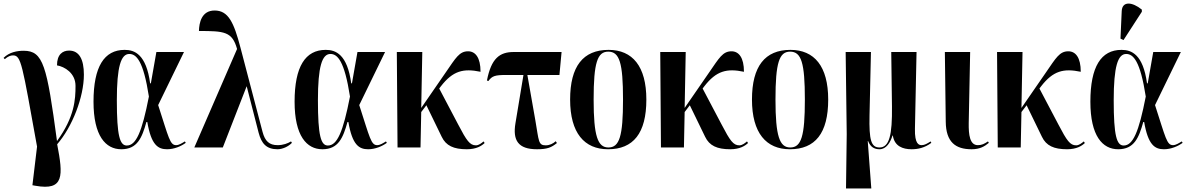

<svg xmlns="http://www.w3.org/2000/svg" viewBox="-29 -828 6671 1078"><path d="M170 215C332 244 326 159 292 -18C377 -116 442 -283 442 -409C442 -496 415 -544 359 -544C323 -544 291 -523 291 -461C333 -454 395 -418 395 -346C395 -270 390 -172 291 -36C234 -460 214 -543 104 -543C67 -543 23 -535 -9 -503L-2 -496C16 -512 31 -517 44 -517C90 -517 95 -470 179 -5L153 212Z M652 10C742 10 768 -54 793 -143H798C820 -14 858 10 909 10C949 10 988 -7 1014 -26L1009 -34C994 -25 976 -13 960 -13C925 -13 919 -53 859 -238L1004 -536H849L818 -360H814C792 -523 727 -548 671 -548C556 -548 496 -454 496 -257C496 -65 564 10 652 10ZM683 -11C644 -11 627 -64 627 -265C627 -454 650 -525 697 -525C737 -525 776 -486 807 -286C768 -86 735 -11 683 -11Z M1062 0H1222L1356 -344L1423 -83C1439 -22 1467 10 1529 10C1557 10 1590 -5 1610 -26L1605 -34C1587 -23 1561 -13 1530 -13C1483 -13 1459 -35 1445 -88L1321 -561C1284 -702 1253 -769 1176 -769C1102 -769 1089 -699 1088 -654C1230 -654 1275 -651 1302 -553Z M1781 10C1871 10 1897 -54 1922 -143H1927C1949 -14 1987 10 2038 10C2078 10 2117 -7 2143 -26L2138 -34C2123 -25 2105 -13 2089 -13C2054 -13 2048 -53 1988 -238L2133 -536H1978L1947 -360H1943C1921 -523 1856 -548 1800 -548C1685 -548 1625 -454 1625 -257C1625 -65 1693 10 1781 10ZM1812 -11C1773 -11 1756 -64 1756 -265C1756 -454 1779 -525 1826 -525C1866 -525 1905 -486 1936 -286C1897 -86 1864 -11 1812 -11Z M2203 0H2332L2336 -199L2365 -237L2451 -60C2475 -10 2518 10 2592 10C2646 10 2675 -9 2692 -25L2686 -34C2675 -25 2660 -12 2643 -12C2609 -12 2591 -38 2544 -128L2437 -331L2446 -343C2514 -431 2573 -445 2669 -425C2669 -505 2640 -540 2599 -540C2550 -540 2530 -503 2474 -422L2336 -222L2342 -536H2199Z M2986 10C3044 10 3067 0 3098 -25L3091 -35C3077 -22 3057 -12 3035 -12C2993 -12 2997 -35 2977 -151L2932 -407H3112L3124 -536H2855C2776 -536 2729 -500 2705 -376L2713 -373C2734 -402 2751 -407 2813 -407H2910L2865 -136C2849 -40 2880 10 2986 10Z M3385 10C3527 10 3600 -80 3600 -269C3600 -456 3522 -548 3388 -548C3245 -548 3172 -456 3172 -269C3172 -81 3252 10 3385 10ZM3387 0C3327 0 3304 -63 3304 -269C3304 -476 3325 -538 3386 -538C3449 -538 3469 -476 3469 -269C3469 -63 3449 0 3387 0Z M3682 0H3811L3815 -199L3844 -237L3930 -60C3954 -10 3997 10 4071 10C4125 10 4154 -9 4171 -25L4165 -34C4154 -25 4139 -12 4122 -12C4088 -12 4070 -38 4023 -128L3916 -331L3925 -343C3993 -431 4052 -445 4148 -425C4148 -505 4119 -540 4078 -540C4029 -540 4009 -503 3953 -422L3815 -222L3821 -536H3678Z M4406 10C4548 10 4621 -80 4621 -269C4621 -456 4543 -548 4409 -548C4266 -548 4193 -456 4193 -269C4193 -81 4273 10 4406 10ZM4408 0C4348 0 4325 -63 4325 -269C4325 -476 4346 -538 4407 -538C4470 -538 4490 -476 4490 -269C4490 -63 4470 0 4408 0Z M4721 230H4863L4843 -36H4845C4858 -2 4881 10 4909 10C4947 10 4970 -28 4982 -67H4984C4993 -7 5040 10 5089 10C5125 10 5163 2 5200 -26L5196 -34C5177 -22 5162 -13 5146 -13C5131 -13 5106 -18 5108 -105L5117 -536H4975L4979 -230C4981 -70 4964 0 4909 0C4862 0 4850 -41 4853 -180L4861 -536H4719L4725 -75Z M5426 10C5473 10 5499 -6 5523 -26L5518 -34C5497 -20 5483 -13 5461 -13C5416 -13 5409 -71 5410 -137L5418 -536H5276L5281 -145C5282 -30 5336 10 5426 10Z M5573 0H5702L5706 -199L5735 -237L5821 -60C5845 -10 5888 10 5962 10C6016 10 6045 -9 6062 -25L6056 -34C6045 -25 6030 -12 6013 -12C5979 -12 5961 -38 5914 -128L5807 -331L5816 -343C5884 -431 5943 -445 6039 -425C6039 -505 6010 -540 5969 -540C5920 -540 5900 -503 5844 -422L5706 -222L5712 -536H5569Z M6279 -603 6382 -762V-774C6328 -818 6272 -823 6269 -766L6262 -611ZM6249 10C6339 10 6365 -54 6390 -143H6395C6417 -14 6455 10 6506 10C6546 10 6585 -7 6611 -26L6606 -34C6591 -25 6573 -13 6557 -13C6522 -13 6516 -53 6456 -238L6601 -536H6446L6415 -360H6411C6389 -523 6324 -548 6268 -548C6153 -548 6093 -454 6093 -257C6093 -65 6161 10 6249 10ZM6280 -11C6241 -11 6224 -64 6224 -265C6224 -454 6247 -525 6294 -525C6334 -525 6373 -486 6404 -286C6365 -86 6332 -11 6280 -11Z"/></svg>

Font: Noto Serif Display ExtraCondensed
Style: Bold
Weight: 700
Width: 2
Designer: Monotype Design Team
Foundry: Monotype Imaging Inc.
Version: Version 2.009